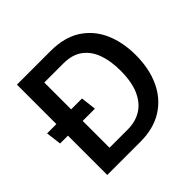

<svg xmlns="http://www.w3.org/2000/svg" viewBox="-168 -851 1022 1022"><g transform="rotate(-45 342.5 -340.0)"><path d="M291 -296 281 -383H18L29 -296ZM337 0Q437 0 506 -43.5Q575 -87 611 -164.5Q647 -242 647 -344Q647 -441 613.5 -516.5Q580 -592 512.5 -636Q445 -680 339 -680H88V0ZM343 -585Q408 -585 449.5 -555Q491 -525 511 -471Q531 -417 531 -343Q531 -258 506.5 -203Q482 -148 438.5 -121Q395 -94 335 -94H199V-585Z"/></g></svg>

Font: Catamaran Thin SemiBold
Style: Regular
Weight: 600
Version: Version 2.000